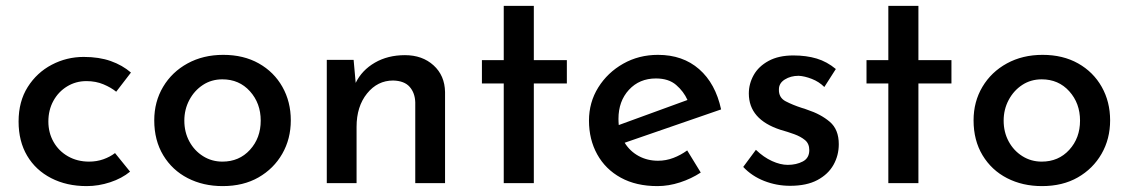

<svg xmlns="http://www.w3.org/2000/svg" viewBox="-20 -621 3827 651"><path d="M421 -39Q393 -16 353.5 -3Q314 10 274 10Q206 10 153.5 -17Q101 -44 72 -93Q43 -142 43 -209Q43 -277 74 -326Q105 -375 155.5 -401.5Q206 -428 264 -428Q316 -428 355.5 -414Q395 -400 424 -375L374 -310Q357 -324 331 -335Q305 -346 273 -346Q237 -346 207.5 -328Q178 -310 161 -279Q144 -248 144 -209Q144 -171 161.5 -140Q179 -109 210.5 -91Q242 -73 282 -73Q308 -73 330.5 -81Q353 -89 370 -102Z M503 -213Q503 -276 533 -326.5Q563 -377 616 -406Q669 -435 737 -435Q806 -435 857.5 -406Q909 -377 937.5 -326.5Q966 -276 966 -213Q966 -150 937 -99.5Q908 -49 856.5 -19.5Q805 10 735 10Q669 10 616.5 -17Q564 -44 533.5 -94.5Q503 -145 503 -213ZM605 -212Q605 -173 622 -141.5Q639 -110 668.5 -91.5Q698 -73 734 -73Q791 -73 827.5 -113Q864 -153 864 -212Q864 -271 827.5 -311.5Q791 -352 734 -352Q697 -352 668 -333Q639 -314 622 -282Q605 -250 605 -212Z M1179 -418 1186 -340Q1207 -383 1251 -408.5Q1295 -434 1353 -434Q1412 -434 1450 -399.5Q1488 -365 1489 -309V0H1388V-274Q1387 -306 1369 -326.5Q1351 -347 1313 -348Q1260 -348 1224.5 -304Q1189 -260 1189 -191V0H1088V-418Z M1688 -601H1790V-417H1902V-338H1790V0H1688V-338H1614V-417H1688Z M2209 10Q2137 10 2085 -18.5Q2033 -47 2005 -97.5Q1977 -148 1977 -212Q1977 -274 2008.5 -324.5Q2040 -375 2093 -405Q2146 -435 2211 -435Q2295 -435 2350.5 -386.5Q2406 -338 2425 -250L2098 -137Q2116 -108 2145.5 -92Q2175 -76 2211 -76Q2238 -76 2263 -85.5Q2288 -95 2310 -111L2356 -36Q2324 -15 2285.5 -2.5Q2247 10 2209 10ZM2078 -197 2311 -282Q2298 -311 2272.5 -333Q2247 -355 2204 -355Q2148 -355 2112.5 -316.5Q2077 -278 2077 -218Q2077 -207 2078 -197Z M2659 9Q2613 9 2571 -7.5Q2529 -24 2500 -55L2543 -113Q2569 -88 2597.5 -75Q2626 -62 2651 -62Q2680 -62 2702 -73.5Q2724 -85 2724 -112Q2724 -134 2709.5 -146Q2695 -158 2673 -166Q2651 -174 2626 -181Q2519 -216 2519 -304Q2519 -337 2535.5 -366.5Q2552 -396 2586 -414.5Q2620 -433 2670 -433Q2714 -433 2749 -422.5Q2784 -412 2814 -387L2775 -326Q2757 -344 2732.5 -353.5Q2708 -363 2688 -364Q2661 -364 2641 -351.5Q2621 -339 2621 -318Q2620 -290 2644 -277.5Q2668 -265 2699 -255Q2703 -254 2707.5 -252.5Q2712 -251 2717 -249Q2763 -234 2793.5 -208Q2824 -182 2824 -132Q2824 -94 2806 -62Q2788 -30 2751.5 -10.5Q2715 9 2659 9Z M2992 -601H3094V-417H3206V-338H3094V0H2992V-338H2918V-417H2992Z M3281 -213Q3281 -276 3311 -326.5Q3341 -377 3394 -406Q3447 -435 3515 -435Q3584 -435 3635.5 -406Q3687 -377 3715.5 -326.5Q3744 -276 3744 -213Q3744 -150 3715 -99.5Q3686 -49 3634.5 -19.5Q3583 10 3513 10Q3447 10 3394.5 -17Q3342 -44 3311.5 -94.5Q3281 -145 3281 -213ZM3383 -212Q3383 -173 3400 -141.5Q3417 -110 3446.5 -91.5Q3476 -73 3512 -73Q3569 -73 3605.5 -113Q3642 -153 3642 -212Q3642 -271 3605.5 -311.5Q3569 -352 3512 -352Q3475 -352 3446 -333Q3417 -314 3400 -282Q3383 -250 3383 -212Z"/></svg>

Font: Reem Kufi Ink
Style: Regular
Weight: 400
Designer: Khaled Hosny
Version: Version 1.7